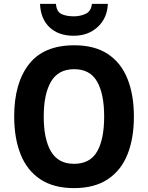

<svg xmlns="http://www.w3.org/2000/svg" viewBox="-20 -958 762 988"><path d="M669 -358Q669 -246 636 -163.5Q603 -81 534.5 -35.5Q466 10 361 10Q256 10 187.5 -35.5Q119 -81 86 -164Q53 -247 53 -359Q53 -530 129 -627.5Q205 -725 362 -725Q467 -725 535 -680Q603 -635 636 -552.5Q669 -470 669 -358ZM205 -358Q205 -242 242.5 -178.5Q280 -115 361 -115Q443 -115 479.5 -178Q516 -241 516 -358Q516 -475 479.5 -538.5Q443 -602 362 -602Q280 -602 242.5 -538Q205 -474 205 -358ZM535 -938Q532 -865 483 -819.5Q434 -774 359 -774Q281 -774 235 -817.5Q189 -861 186 -938H268Q271 -898 296 -886Q321 -874 360 -874Q393 -874 421 -887Q449 -900 453 -938Z"/></svg>

Font: Noto Sans SemiCondensed
Style: Bold
Weight: 700
Width: 4
Designer: Monotype Design Team
Foundry: Monotype Imaging Inc.
Version: Version 2.013; ttfautohint (v1.8.4.7-5d5b)